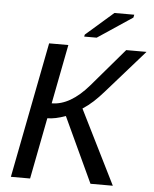

<svg xmlns="http://www.w3.org/2000/svg" viewBox="-57 -881 745 928"><g transform="rotate(5 315.5 -416.5)"><path d="M158.7 -658.7H252L196.3 -371.1Q286.1 -371.1 374.5 -473.6L532.7 -658.7H631.3L446.3 -448.7Q421.9 -420.9 398.7 -399.4Q375.5 -377.9 346.7 -358.9L525.4 0H417L270 -315.9Q219.7 -297.4 181.6 -297.4L124 0H30.8ZM324.7 -706.1 326.7 -715.8 460.4 -832.5H556.6L553.7 -818.4L385.3 -706.1Z"/></g></svg>

Font: Cousine
Style: Italic
Weight: 400
Italic angle: -12°
Monospace: yes
Designer: Steve Matteson
Foundry: Monotype Imaging Inc.
Version: Version 1.21